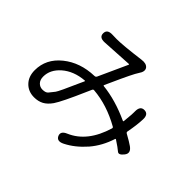

<svg xmlns="http://www.w3.org/2000/svg" viewBox="-167 -1016 1334 1334"><g transform="rotate(45 500.0 -349.0)"><path d="M576 44Q529 68 512 33Q496 -3 544 -23Q682 -82 738 -269Q740 -277 733 -281Q598 -357 463 -368Q454 -369 450 -360L434 -324Q360 -154 328 -107Q302 -70 272 -54Q242 -38 202 -38Q145 -38 108.5 -75.5Q72 -113 72 -175Q72 -286 165 -361Q258 -436 394 -440Q405 -440 410 -450L507 -663Q509 -668 504 -668L280 -655Q227 -652 227 -692Q227 -733 279 -731Q298 -730 323 -730Q384 -730 546 -751Q589 -757 607 -734Q624 -710 597 -672Q575 -640 506 -486L486 -442Q484 -437 489 -436Q615 -423 754 -359Q759 -357 760 -362L764 -407Q767 -431 767 -456V-466Q767 -519 808 -518Q848 -517 846 -465Q844 -408 829 -330Q827 -321 835 -316Q891 -285 913 -269Q956 -238 928 -203Q900 -167 881.5 -183.5Q863 -200 811 -234Q807 -237 805 -232Q775 -137 715 -67Q650 7 576 44ZM205 -117Q237 -117 249 -132Q265 -152 281 -172Q295 -191 356 -330L372 -365Q374 -370 369 -370Q269 -362 205 -306Q145 -253 145 -185Q145 -153 162.5 -135Q180 -117 205 -117Z"/></g></svg>

Font: Resource Han Rounded KR
Style: Regular
Weight: 400
Designer: Cyano Hao (round all glyphs); Ryoko NISHIZUKA 西塚涼子 (kana, bopomofo & ideographs); Paul D. Hunt (Latin, Greek & Cyrillic)
Foundry: Cyano Hao
Version: 0.990